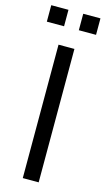

<svg xmlns="http://www.w3.org/2000/svg" viewBox="-135 -935 544 980"><g transform="rotate(15 137.0 -445.0)"><path d="M95 0V-705H179V0ZM176 -803V-890H267V-803ZM7 -803V-890H98V-803Z"/></g></svg>

Font: Nunito Sans 7pt Condensed
Style: Regular
Weight: 400
Width: 3
Designer: Vernon Adams
Foundry: Vernon Adams
Version: Version 3.101;gftools[0.9.27]